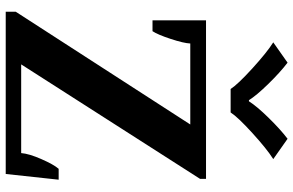

<svg xmlns="http://www.w3.org/2000/svg" viewBox="-197 -828 1025 671"><g transform="rotate(90 315.5 -492.5)"><path d="M128 -935 199 -985Q233 -959 273.5 -917.5Q314 -876 330 -850H334Q351 -877 391 -918Q431 -959 465 -985L536 -935Q501 -913 445 -862Q389 -811 373 -786H291Q275 -811 219 -862Q163 -913 128 -935ZM21 -35 415 -645H132Q131 -622 116 -576.5Q101 -531 89 -513H51V-700H605V-679L205 -54H515Q517 -81 536 -124.5Q555 -168 570 -185H608L588 0H21Z"/></g></svg>

Font: Trirong ExtraBold
Style: Regular
Weight: 800
Designer: Katatrad Team
Foundry: CadsonDemak
Version: Version 1.001